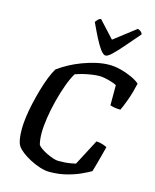

<svg xmlns="http://www.w3.org/2000/svg" viewBox="-139 -1069 941 1162"><g transform="rotate(15 331.0 -487.5)"><path d="M284 0Q256 0 223.5 -10.5Q191 -21 160.5 -37Q130 -53 107 -71Q84 -89 74 -105Q65 -119 60.5 -144.5Q56 -170 56 -209Q56 -240 61.5 -282Q67 -324 77.5 -371Q88 -418 101 -463Q114 -508 129 -546Q144 -584 159 -608Q187 -629 223.5 -649Q260 -669 302.5 -685Q345 -701 387.5 -710.5Q430 -720 468 -720Q503 -720 540 -710.5Q577 -701 610 -686Q643 -671 662 -654Q649 -595 631.5 -547Q614 -499 602 -475Q579 -475 561.5 -478.5Q544 -482 537 -485V-611Q528 -617 507.5 -623.5Q487 -630 465.5 -634.5Q444 -639 429 -639Q407 -639 380 -635Q353 -631 326.5 -624.5Q300 -618 279 -610Q260 -579 242 -530Q224 -481 209.5 -424.5Q195 -368 186.5 -313Q178 -258 178 -214Q178 -196 180 -177.5Q182 -159 186 -144Q191 -135 207 -123.5Q223 -112 243.5 -102Q264 -92 284.5 -85Q305 -78 320 -78Q340 -78 361 -79.5Q382 -81 399.5 -84.5Q417 -88 427 -90L512 -252Q531 -252 550.5 -245.5Q570 -239 579 -234Q574 -214 566 -184Q558 -154 550 -124Q542 -94 535 -72Q513 -59 476 -42Q439 -25 390 -12.5Q341 0 284 0ZM430 -768Q416 -768 398 -792Q380 -816 359 -857Q338 -898 315 -948Q322 -957 328.5 -964.5Q335 -972 347 -975L443 -871L578 -975Q592 -970 599.5 -963Q607 -956 608 -948Q565 -898 529.5 -857Q494 -816 469 -792Q444 -768 430 -768Z"/></g></svg>

Font: Texturina Medium 12pt SemiBold
Style: Italic
Weight: 600
Italic angle: -11°
Version: Version 1.002